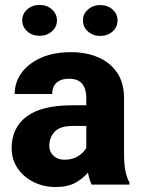

<svg xmlns="http://www.w3.org/2000/svg" viewBox="-20 -750 573 780"><path d="M352.1 0Q342.8 -19 337.4 -48.8Q316.9 -24.4 285.6 -7.3Q254.4 9.8 206.5 9.8Q157.2 9.8 116.5 -10.5Q75.7 -30.8 51.5 -66.4Q27.3 -102.1 27.3 -148.4Q27.3 -231 88.1 -276.6Q148.9 -322.3 273.4 -322.3H330.6V-352.5Q330.6 -388.2 314 -409.2Q297.4 -430.2 259.8 -430.2Q228 -430.2 210 -414.1Q191.9 -397.9 191.9 -368.2H39.6Q39.6 -415.5 67.6 -454.1Q95.7 -492.7 147.2 -515.4Q198.7 -538.1 268.1 -538.1Q330.1 -538.1 378.7 -517.3Q427.2 -496.6 455.6 -455.1Q483.9 -413.6 483.9 -351.6V-130.4Q483.9 -83 489.5 -55.7Q495.1 -28.3 505.9 -8.3V0ZM241.2 -101.1Q274.9 -101.1 297.9 -116Q320.8 -130.9 330.6 -149.4V-238.3H274.9Q223.6 -238.3 201.9 -214.6Q180.2 -190.9 180.2 -157.7Q180.2 -133.3 197.3 -117.2Q214.4 -101.1 241.2 -101.1ZM70.3 -667Q70.3 -693.8 90.8 -711.9Q111.3 -730 140.6 -730Q170.4 -730 190.9 -711.9Q211.4 -693.8 211.4 -667Q211.4 -640.6 190.9 -622.6Q170.4 -604.5 140.6 -604.5Q111.3 -604.5 90.8 -622.6Q70.3 -640.6 70.3 -667ZM316.9 -667Q316.9 -693.4 337.4 -711.4Q357.9 -729.5 387.2 -729.5Q417 -729.5 437.3 -711.4Q457.5 -693.4 457.5 -667Q457.5 -640.1 437.3 -622.1Q417 -604 387.2 -604Q357.9 -604 337.4 -622.1Q316.9 -640.1 316.9 -667Z"/></svg>

Font: Vazirmatn UI ExtraBold
Style: Regular
Weight: 800
Designer: Saber Rastikerdar
Foundry: Saber Rastikerdar
Version: Version 33.003